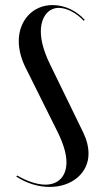

<svg xmlns="http://www.w3.org/2000/svg" viewBox="-20 -728 393 757"><path d="M242 -88C242 -33 210 0 159 0C126 0 85 -14 48 -36L44 -32C85 -5 131 9 176 9C264 9 329 -46 329 -122C329 -149 322 -177 308 -206L176 -477C153 -525 141 -567 141 -604C141 -660 170 -697 212 -697C243 -697 283 -676 310 -646L314 -650C280 -687 234 -708 187 -708C110 -708 54 -648 54 -566C54 -533 63 -497 81 -461L207 -208C230 -161 242 -122 242 -88Z"/></svg>

Font: Moniqa SemBd Display
Style: Regular
Weight: 600
Designer: Rajesh Rajput
Foundry: Rajesh Rajput
Version: Version 1.000